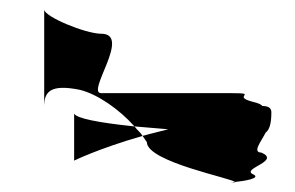

<svg xmlns="http://www.w3.org/2000/svg" viewBox="-20 -588 620 404"><path d="M73 -367V-568C73 -553 160 -517 193 -517C258 -517 160 -392 193 -392H467C526 -392 466 -386 511 -374C524 -371 530 -368 532 -365C544 -365 551 -361 551 -352C551 -328 547 -315 539 -309C530 -291 510 -267 530 -267C571 -249 490 -234 511 -222C533 -213 493 -207 474 -205C473 -212 289 -247 289 -289C286 -293 283 -298 280 -302C297 -307 316 -311 334 -316L263 -322C231 -358 185 -390 148 -399C84 -412 74 -393 73 -367ZM136 -250C136 -250 186 -275 280 -302C276 -309 268 -315 263 -322C186 -330 141 -339 136 -349ZM474 -205C467 -204 462 -204 467 -204C472 -204 474 -204 474 -204Z"/></svg>

Font: bitstorm
Style: suext
Weight: 400
Version: Version 0.2